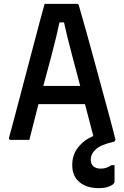

<svg xmlns="http://www.w3.org/2000/svg" viewBox="-20 -724 640 994"><path d="M143 -279H347Q360 -279 373 -279Q386 -279 398 -279L428 -288L450 -185H153Q150 -185 147.5 -186.5Q145 -188 143.5 -190.5Q142 -193 142 -196ZM132 0Q108 0 84.5 0Q61 0 36 0Q32 0 29.5 -1.5Q27 -3 26.5 -6Q26 -9 27 -13Q36 -45 48 -90Q60 -135 74 -188Q88 -241 103 -298Q118 -355 133 -412Q148 -469 162.5 -523.5Q177 -578 189 -624Q201 -670 211 -704Q257 -704 299 -704Q341 -704 378 -704Q382 -704 384 -702.5Q386 -701 387.5 -699Q389 -697 389 -693Q408 -629 427 -559.5Q446 -490 466 -417.5Q486 -345 506.5 -268.5Q527 -192 549 -112Q556 -85 563.5 -57Q571 -29 578 0Q553 0 529 0Q505 0 483 0Q477 0 473 -2Q469 -4 466.5 -9.5Q464 -15 461 -28Q442 -100 424 -169.5Q406 -239 389 -303Q372 -367 356.5 -425Q341 -483 328.5 -534Q316 -585 307 -627L332 -608H267L292 -626Q283 -584 271.5 -535.5Q260 -487 245 -430.5Q230 -374 212 -308Q194 -242 174 -165Q154 -88 132 0ZM519 -34Q529 -34 542.5 -27Q556 -20 577 0Q577 3 575 6Q573 9 565 11Q502 25 476 49Q450 73 450 102Q450 126 464 137.5Q478 149 501 149Q518 149 531 144.5Q544 140 557 131H573Q573 139 573 149Q573 159 573 174Q573 189 573 216Q573 229 549.5 239.5Q526 250 492 250Q428 250 391 218.5Q354 187 354 131Q354 81 379.5 45.5Q405 10 442.5 -10Q480 -30 519 -34Z"/></svg>

Font: Recursive Monospace Medium
Style: Regular
Weight: 500
Version: Version 1.047